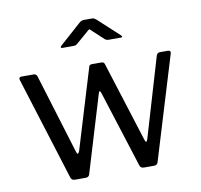

<svg xmlns="http://www.w3.org/2000/svg" viewBox="-82 -832 960 918"><g transform="rotate(-10 398.0 -372.5)"><path d="M755 -530Q761 -530 764 -525.5Q767 -521 765 -516L612 -13Q608 0 593 0H545Q528 0 524 -13L405 -387Q402 -396 398 -396Q396 -396 393 -387L280 -13Q276 0 261 0H210Q193 0 189 -13L32 -515Q31 -517 31 -520Q31 -530 43 -530H102Q113 -530 118 -519L237 -130Q240 -120 244 -120Q247 -120 252 -131L370 -520Q373 -530 384 -530H431Q443 -530 446 -519L569 -130Q572 -120 576 -120Q580 -120 583 -131L698 -519Q703 -530 715 -530ZM412 -687Q410 -689 406.5 -692.5Q403 -696 401 -696Q398 -696 389 -687L331 -637Q326 -633 322.5 -632Q319 -631 313 -631H259Q252 -631 252 -635Q252 -638 257 -643L359 -734Q370 -745 384 -745H423Q430 -745 434.5 -742Q439 -739 443 -736L544 -643Q550 -637 550 -634Q550 -631 543 -631H484Q473 -631 466 -637Z"/></g></svg>

Font: Libre Franklin
Style: Regular
Weight: 400
Designer: Pablo Impallari, Rodrigo Fuenzalida
Foundry: Impallari Type
Version: Version 1.001; ttfautohint (v1.4.1)